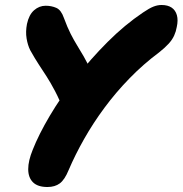

<svg xmlns="http://www.w3.org/2000/svg" viewBox="-20 -733 731 769"><path d="M170 16Q131 16 112 -3Q93 -22 93 -55.5Q93 -89 111 -133Q135 -194 179 -268.5Q223 -343 282.5 -419.5Q342 -496 411 -565Q480 -634 553 -683Q578 -700 594.5 -706.5Q611 -713 627 -713Q652 -713 667.5 -702.5Q683 -692 688.5 -672Q694 -652 688 -625Q685 -607 677.5 -590.5Q670 -574 655.5 -558Q641 -542 617 -523Q554 -476 499 -419.5Q444 -363 398.5 -301.5Q353 -240 317 -176.5Q281 -113 255 -52Q239 -13 219.5 1.5Q200 16 170 16ZM293 -242Q274 -242 261 -250Q248 -258 242 -274Q219 -333 200.5 -368Q182 -403 166.5 -427Q151 -451 135.5 -474.5Q120 -498 101 -532Q91 -552 86.5 -579Q82 -606 88 -637Q96 -674 116.5 -692Q137 -710 163 -710Q186 -710 205.5 -701.5Q225 -693 236 -661Q250 -623 263 -597.5Q276 -572 289 -551Q302 -530 315 -507.5Q328 -485 341.5 -455Q355 -425 369 -379Q375 -360 371 -336.5Q367 -313 356 -291.5Q345 -270 328.5 -256Q312 -242 293 -242Z"/></svg>

Font: Shantell Sans ExtraBold
Style: Italic
Weight: 800
Italic angle: -11°
Designer: Stephen Nixon, Anya Danilova, Shantell Martin
Foundry: Arrow Type
Version: Version 1.011;[c5ecc13dd]